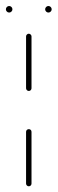

<svg xmlns="http://www.w3.org/2000/svg" viewBox="-57 -633 196 652"><path d="M40.7 -0.4Q37 -0.4 34.3 -3.1Q31.5 -5.9 31.5 -9.6V-185.2Q31.5 -189.3 34.3 -191.9Q37 -194.4 40.7 -194.4Q44.8 -194.4 47.4 -191.9Q50 -189.3 50 -185.2V-9.6Q50 -5.9 47.4 -3.1Q44.8 -0.4 40.7 -0.4ZM40.7 -324.1Q37 -324.1 34.3 -326.9Q31.5 -329.6 31.5 -333.3V-509.3Q31.5 -513 34.3 -515.7Q37 -518.5 40.7 -518.5Q44.4 -518.5 47.2 -515.7Q50 -513 50 -509.3V-333.3Q50 -329.6 47.4 -326.9Q44.8 -324.1 40.7 -324.1ZM96.3 -601.5Q96.3 -605.9 99.6 -609.3Q103 -612.6 107.4 -612.6Q111.9 -612.6 115.2 -609.3Q118.5 -605.9 118.5 -601.5Q118.5 -597 115.2 -593.7Q111.9 -590.4 107.4 -590.4Q103 -590.4 99.6 -593.7Q96.3 -597 96.3 -601.5ZM-37 -601.5Q-37 -605.9 -33.7 -609.3Q-30.4 -612.6 -25.9 -612.6Q-21.5 -612.6 -18.1 -609.3Q-14.8 -605.9 -14.8 -601.5Q-14.8 -597 -18.1 -593.7Q-21.5 -590.4 -25.9 -590.4Q-30.4 -590.4 -33.7 -593.7Q-37 -597 -37 -601.5Z"/></svg>

Font: 26F Galaxy Sans Hairline
Style: Regular
Weight: 50
Designer: C₂₉H₂₅N₃O₅
Version: Version 1.100